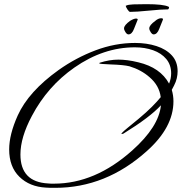

<svg xmlns="http://www.w3.org/2000/svg" viewBox="-20 -842 872 921"><path d="M245 59Q234 59 223 59Q212 59 201 58Q122 54 73 6Q24 -42 24 -125Q24 -197 65 -288Q117 -403 261 -506Q344 -565 438 -600.5Q532 -636 628 -636Q684 -636 730.5 -621Q777 -606 804.5 -576Q832 -546 832 -500Q832 -484 828 -466.5Q824 -449 815 -432L804 -411Q812 -384 812 -356Q812 -231 684 -117Q488 59 245 59ZM239 39Q436 39 614 -120Q742 -234 752 -337Q700 -280 572 -201L564 -199Q556 -199 590 -227L646 -273Q682 -303 708 -329Q734 -355 751 -376Q744 -432 697 -472Q657 -507 601 -524Q573 -531 509 -533Q456 -535 456 -538Q456 -539 458 -541Q505 -556 548 -556Q568 -556 592 -553Q616 -550 644 -543Q749 -518 791 -441Q801 -465 801 -490Q801 -531 777.5 -559Q754 -587 714.5 -601Q675 -615 627 -615Q476 -615 337 -518Q208 -428 133 -286Q78 -183 78 -101Q78 31 211 38Q218 39 225 39Q232 39 239 39ZM717 -677Q710 -677 703 -687.5Q696 -698 696 -706Q696 -721 725 -742Q739 -754 752.5 -754.5Q766 -755 760 -744L744 -704Q734 -677 717 -677ZM596 -677Q589 -677 582 -687.5Q575 -698 575 -706Q575 -721 604 -742Q624 -754 634 -753Q644 -752 639 -744L623 -704Q613 -677 596 -677ZM604 -785Q599 -785 591.5 -796.5Q584 -808 583 -814L585 -815Q595 -820 619.5 -821Q644 -822 682 -822Q764 -822 788 -810Q791 -809 791 -807Q791 -805 789.5 -801Q788 -797 785 -797Q754 -797 694 -791Q634 -785 604 -785Z"/></svg>

Font: Alex Brush
Style: Regular
Weight: 400
Designer: Robert E. Leuschke
Foundry: Robert E. Leuschke
Version: Version 1.111; ttfautohint (v1.8.4.7-5d5b)